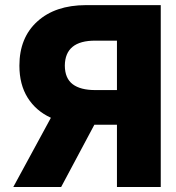

<svg xmlns="http://www.w3.org/2000/svg" viewBox="-20 -748 704 768"><path d="M623 0H447.8V-249H357.4L224.6 0H33.2L183.6 -276.9Q124 -304.2 90.8 -356.9Q57.6 -409.7 57.6 -485.4Q57.6 -597.2 129.2 -662.1Q200.7 -727.1 323.2 -727.5H623ZM360.8 -387.7H447.8V-585.4H361.3Q240.2 -585.9 239.3 -485.4Q239.7 -434.6 270.8 -411.1Q301.8 -387.7 360.8 -387.7Z"/></svg>

Font: Inter Tight ExtraBold
Style: Regular
Weight: 800
Designer: Rasmus Andersson
Foundry: rsms
Version: Version 3.004; ttfautohint (v1.8.4.7-5d5b)